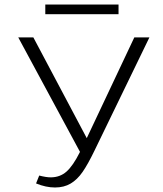

<svg xmlns="http://www.w3.org/2000/svg" viewBox="-20 -824 724 852"><path d="M643 -658 399 -155Q370 -95 346.5 -61Q323 -27 293.5 -9.5Q264 8 224 8Q184 8 140 -10L154 -45Q185 -37 205 -37Q246 -37 275 -62.5Q304 -88 335 -150L61 -658H128L365 -211L576 -658ZM181 -804H506V-761H181Z"/></svg>

Font: Ysabeau Semilight
Style: Regular
Weight: 300
Designer: Christian Thalmann (Catharsis Fonts)
Version: Version 0.003